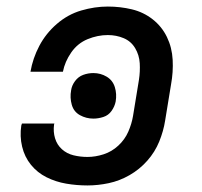

<svg xmlns="http://www.w3.org/2000/svg" viewBox="-20 -558 616 586"><path d="M247 8Q279 8 312 1Q345 -6 375.5 -23.5Q406 -41 429.5 -67.5Q453 -94 466 -126Q479 -158 484 -190L502 -300Q509 -338 507 -375.5Q505 -413 489.5 -445Q474 -477 446 -499Q418 -521 382.5 -529.5Q347 -538 309 -538Q269 -538 228 -526Q187 -514 153.5 -485Q120 -456 100 -418Q80 -380 73 -339H172Q178 -370 197.5 -398Q217 -426 247.5 -438.5Q278 -451 309 -451Q335 -451 357.5 -441.5Q380 -432 392.5 -411Q405 -390 406.5 -365Q408 -340 404 -314L386 -204Q382 -180 371.5 -156Q361 -132 341 -113.5Q321 -95 296 -87Q271 -79 247 -79Q225 -79 204.5 -84Q184 -89 169 -102.5Q154 -116 148 -136Q142 -156 145 -178L146 -181H47Q46 -178 45 -175Q40 -142 47.5 -110.5Q55 -79 74.5 -55Q94 -31 122 -17Q150 -3 182 2.5Q214 8 247 8ZM265 -196Q280 -196 295.5 -201Q311 -206 320.5 -219.5Q330 -233 333 -248Q337 -271 330.5 -292Q324 -313 305.5 -324Q287 -335 265 -335Q249 -335 234 -329.5Q219 -324 209 -310.5Q199 -297 197 -282Q193 -260 199 -238.5Q205 -217 224 -206.5Q243 -196 265 -196Z"/></svg>

Font: Iosevka Sparkle Medium Oblique
Style: Regular
Weight: 500
Italic angle: -9°
Designer: Belleve Invis
Foundry: Belleve Invis
Version: Version 4.5.0; ttfautohint (v1.8.3)